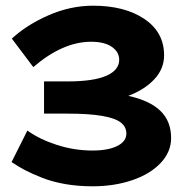

<svg xmlns="http://www.w3.org/2000/svg" viewBox="-20 -654 665 681"><path d="M435.1 -314Q511.2 -297.4 549.1 -260.7Q586.9 -224.1 586.9 -164.1Q586.9 -115.2 549.8 -75.9Q512.7 -36.6 449 -14.9Q385.3 6.8 308.1 6.8Q256.8 6.8 210.9 -1.2Q165 -9.3 128.9 -23.7Q92.8 -38.1 69.3 -50.3Q45.9 -62.5 21 -79.1L77.1 -190.9Q120.6 -159.7 182.1 -139.9Q243.7 -120.1 308.1 -120.1Q363.3 -120.1 395.8 -136.2Q428.2 -152.3 428.2 -180.2Q428.2 -204.1 408.4 -219.5Q388.7 -234.9 342.3 -242.9Q295.9 -251 219.2 -251H136.2V-365.2H219.2Q311.5 -365.2 357.2 -385.3Q402.8 -405.3 402.8 -441.9Q402.8 -469.7 376.7 -487.8Q350.6 -505.9 303.2 -505.9Q202.6 -505.9 98.1 -416L22 -517.1Q74.7 -565.9 152.3 -599.9Q230 -633.8 310.1 -633.8Q422.4 -633.8 492.2 -586.7Q562 -539.6 562 -458Q562 -410.2 527.8 -373.3Q493.7 -336.4 435.1 -314Z"/></svg>

Font: BioRhyme ExtraBold
Style: Regular
Weight: 800
Designer: Aoife Mooney
Foundry: Aoife Mooney Type
Version: Version 1.500;PS 001.500;hotconv 1.0.88;makeotf.lib2.5.64775